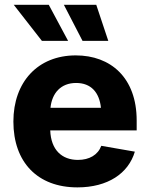

<svg xmlns="http://www.w3.org/2000/svg" viewBox="-20 -789 639 819"><path d="M310.1 10.3C439.9 10.3 527.8 -49.3 555.2 -142.1L412.1 -167C397.5 -127.9 360.8 -106.9 312.5 -106.9C244.1 -106.9 197.3 -149.4 194.3 -232.9H563V-274.9C563 -458 451.7 -552.7 303.2 -552.7C141.1 -552.7 37.1 -439 37.1 -270.5C37.1 -96.7 140.6 10.3 310.1 10.3ZM332 -614.7H441.9L390.6 -768.6H252.4ZM158.7 -614.7H270.5L188 -768.6H38.6ZM195.3 -329.1C201.7 -392.1 239.7 -435.1 304.7 -435.1C368.2 -435.1 403.8 -395 410.6 -329.1Z"/></svg>

Font: Raveo
Style: Bold
Weight: 700
Designer: Jakub Foglar, Rasmus Andersson (Inter)
Foundry: Jakubfoglar.com
Version: Version 1.100;Glyphs 3.2.3 (3260)